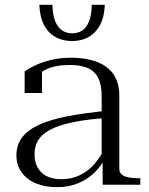

<svg xmlns="http://www.w3.org/2000/svg" viewBox="-20 -765 619 795"><path d="M421 -306V-277Q358 -272 309.5 -264Q261 -256 226 -244Q191 -232 168 -215.5Q145 -199 134 -177Q123 -155 123 -125Q123 -93 136.5 -70Q150 -47 174.5 -35Q199 -23 233 -23Q277 -23 311.5 -40Q346 -57 371 -86Q396 -115 413 -149L420 -119Q402 -81 373 -52Q344 -23 304.5 -6.5Q265 10 215 10Q168 10 130.5 -5Q93 -20 70.5 -50Q48 -80 48 -122Q48 -165 71.5 -196Q95 -227 142 -248.5Q189 -270 259 -283.5Q329 -297 421 -306ZM405 0V-105H401V-366Q401 -415 386 -443.5Q371 -472 341.5 -484Q312 -496 269 -496Q209 -496 171 -477.5Q133 -459 110 -430Q111 -442 114.5 -451.5Q118 -461 124 -468Q130 -475 138 -478.5Q146 -482 154 -482V-380H82V-469Q98 -481 125 -494Q152 -507 190 -516.5Q228 -526 276 -526Q317 -526 353 -517.5Q389 -509 416 -491Q443 -473 458.5 -443Q474 -413 474 -370V-66Q474 -51 484 -42.5Q494 -34 512 -30.5Q530 -27 553 -27H561V0ZM278 -595Q240 -595 210 -611.5Q180 -628 162.5 -661Q145 -694 143 -745H197Q198 -702 209 -676Q220 -650 238 -638.5Q256 -627 279 -627Q302 -627 320 -638.5Q338 -650 348.5 -676Q359 -702 360 -745H414Q412 -694 394 -661Q376 -628 346.5 -611.5Q317 -595 278 -595Z"/></svg>

Font: Roboto Serif 120pt Expanded Light
Style: Regular
Weight: 300
Width: 7
Designer: Greg Gazdowicz
Foundry: Commercial Type
Version: Version 1.008